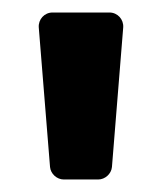

<svg xmlns="http://www.w3.org/2000/svg" viewBox="-20 -687 258 307"><path d="M42 -643 60 -420C61 -409 71 -400 82 -400H137C148 -400 158 -409 159 -420L177 -643C178 -656 168 -667 155 -667H64C51 -667 41 -656 42 -643Z"/></svg>

Font: DIN Rundschrift
Style: Breit
Weight: 400
Width: 7
Version: Version 1.027